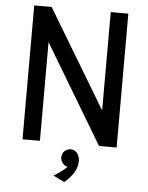

<svg xmlns="http://www.w3.org/2000/svg" viewBox="-60 -748 770 1000"><g transform="rotate(5 325.0 -248.5)"><path d="M570 0V-700H478V-186L169 -700H78V0H169V-516L478 0ZM314 203C357 165 381 130 380 84C380 64 367 32 336 30C308 29 288 49 287 75C287 83 290 106 313 119L324 122C324 122 303 147 255 174Z"/></g></svg>

Font: Advent Pro
Style: SemiBold
Weight: 600
Designer: Andreas Kalpakidis
Foundry: Andreas Kalpakidis
Version: Version 2.002 2008